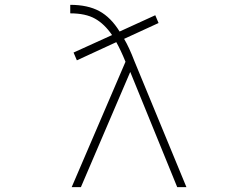

<svg xmlns="http://www.w3.org/2000/svg" viewBox="-20 -772 1040 794"><path d="M518.6 -474.6 314.5 2H276.4L499 -516.6Q479.5 -564.5 460.9 -597.7L297.9 -522.5L284.2 -554.7L443.4 -627Q412.1 -672.9 373 -694.8Q334 -716.8 270.5 -716.8V-752Q342.8 -752 390.6 -726.1Q438.5 -700.2 474.6 -641.6L622.1 -709L635.7 -676.8L493.2 -611.3Q513.7 -577.1 536.1 -518.6L751 2H712.9Z"/></svg>

Font: GenEi Gothic M ExtraLight
Style: Regular
Weight: 200
Designer: o_tamon (Modified); [Source Han Sans]
Ryoko NISHIZUKA  (kana & ideographs); Paul D. Hunt (Latin, Greek & Cyrillic); Wenl
Version: Version 1.1a;Original Version 1.004